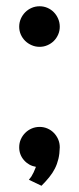

<svg xmlns="http://www.w3.org/2000/svg" viewBox="-20 -514 252 610"><path d="M169.9 -45.9Q169.4 -25.4 165.5 -9Q161.6 7.3 154.3 21.7Q147 36.1 136.2 49.3Q125.5 62.5 111.8 76.2L71.8 57.1Q75.7 52.7 79.6 46.9Q83 41.5 86.7 33.9Q90.3 26.4 94.2 16.1Q71.3 12.2 56.2 -5.1Q41 -22.5 41 -45.9Q41 -59.6 46.1 -71.3Q51.3 -83 60.1 -91.8Q68.8 -100.6 80.6 -105.7Q92.3 -110.8 106 -110.8Q119.1 -110.8 130.9 -105.7Q142.6 -100.6 151.1 -91.8Q159.7 -83 164.8 -71.3Q169.9 -59.6 169.9 -45.9ZM169.9 -429.2Q169.9 -416 164.8 -404.3Q159.7 -392.6 151.1 -384Q142.6 -375.5 130.9 -370.4Q119.1 -365.2 106 -365.2Q92.3 -365.2 80.6 -370.4Q68.8 -375.5 60.1 -384Q51.3 -392.6 46.1 -404.3Q41 -416 41 -429.2Q41 -442.4 46.1 -454.3Q51.3 -466.3 60.1 -475.1Q68.8 -483.9 80.6 -489Q92.3 -494.1 106 -494.1Q119.1 -494.1 130.9 -489Q142.6 -483.9 151.1 -475.1Q159.7 -466.3 164.8 -454.3Q169.9 -442.4 169.9 -429.2Z"/></svg>

Font: Rum Raisin
Style: Regular
Weight: 400
Designer: Astigmatic (AOETI)
Foundry: Astigmatic (AOETI)
Version: Version 1.000